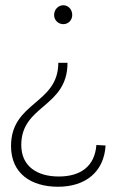

<svg xmlns="http://www.w3.org/2000/svg" viewBox="-20 -548 446 731"><path d="M221 -456C240 -456 255 -471 255 -491C255 -512 240 -528 221 -528C202 -528 186 -512 186 -491C186 -471 202 -456 221 -456ZM382 6 347 4C341 84 288 124 204 124C121 124 61 85 61 4C61 -149 237 -138 237 -309H202C202 -151 22 -161 22 8C22 113 99 163 201 163C305 163 376 107 382 6Z"/></svg>

Font: Montserrat arm ExtraLight
Style: Regular
Weight: 275
Designer: Julieta Ulanovsky
Foundry: Julieta Ulanovsky
Version: Version 6.000;PS 006.000;hotconv 1.0.88;makeotf.lib2.5.64775